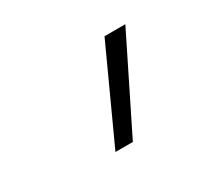

<svg xmlns="http://www.w3.org/2000/svg" viewBox="-74 -903 648 583"><g transform="rotate(-30 250.0 -611.5)"><path d="M188 -451 335 -772H408L249 -451Z"/></g></svg>

Font: Iosevka Slab Light Oblique
Style: Regular
Weight: 300
Italic angle: -9°
Monospace: yes
Designer: Belleve Invis
Foundry: Belleve Invis
Version: Version 11.1.1; ttfautohint (v1.8.3)